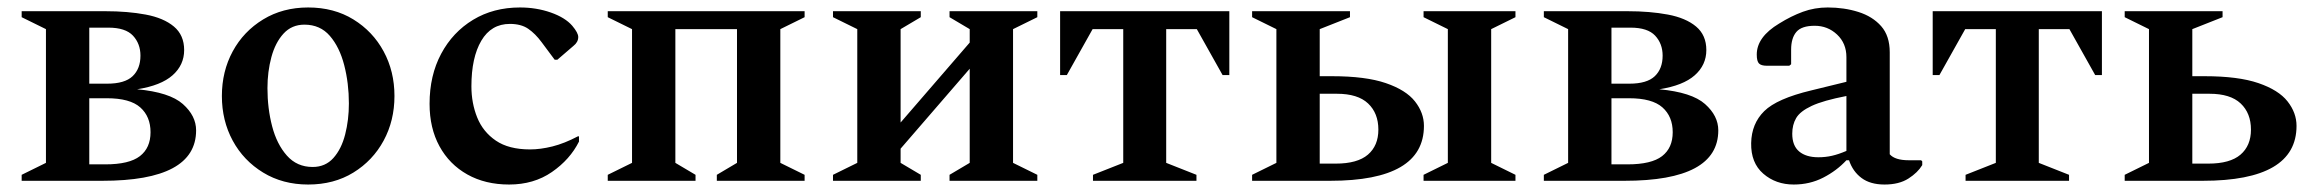

<svg xmlns="http://www.w3.org/2000/svg" viewBox="-20 -484 6191 514"><path d="M103 -406 38 -438V-454H262Q322 -454 370 -445Q418 -436 445.5 -413Q473 -390 473 -350Q473 -310 442 -282.5Q411 -255 347 -245Q434 -237 469.5 -205.5Q505 -174 505 -135Q505 0 254 0H38V-16L103 -48ZM270 -410H219V-260H267Q314 -260 335 -280Q356 -300 356 -335Q356 -367 336 -388.5Q316 -410 270 -410ZM266 -221H219V-44H262Q326 -44 354.5 -66Q383 -88 383 -130Q383 -172 355.5 -196.5Q328 -221 266 -221Z M805 10Q737 10 684.5 -22Q632 -54 603 -107.5Q574 -161 574 -227Q574 -293 603 -346.5Q632 -400 684.5 -432Q737 -464 805 -464Q874 -464 926 -432Q978 -400 1007 -346.5Q1036 -293 1036 -227Q1036 -161 1007 -107.5Q978 -54 926 -22Q874 10 805 10ZM817 -37Q851 -37 872.5 -61Q894 -85 904 -124Q914 -163 914 -207Q914 -261 901.5 -309.5Q889 -358 863 -388Q837 -418 795 -418Q761 -418 739 -394Q717 -370 706.5 -331Q696 -292 696 -248Q696 -194 708.5 -146Q721 -98 748 -67.5Q775 -37 817 -37Z M1343 10Q1279 10 1231 -17Q1183 -44 1156.5 -92.5Q1130 -141 1130 -206Q1130 -282 1161 -340Q1192 -398 1246.5 -431Q1301 -464 1372 -464Q1416 -464 1454.5 -450.5Q1493 -437 1512 -415Q1528 -396 1528 -385Q1528 -371 1515 -361L1472 -324H1465L1430 -371Q1413 -394 1394 -407Q1375 -420 1345 -420Q1295 -420 1268.5 -375Q1242 -330 1242 -253Q1242 -208 1257.5 -169.5Q1273 -131 1307.5 -107.5Q1342 -84 1399 -84Q1427 -84 1459 -92Q1491 -100 1527 -119H1530V-105Q1506 -57 1457.5 -23.5Q1409 10 1343 10Z M1672 -406 1607 -438V-454H2134V-438L2069 -406V-48L2134 -16V0H1899V-16L1953 -48V-406H1788V-48L1842 -16V0H1607V-16L1672 -48Z M2275 -406 2210 -438V-454H2445V-438L2391 -406V-156L2576 -370V-406L2522 -438V-454H2757V-438L2692 -406V-48L2757 -16V0H2522V-16L2576 -48V-300L2391 -86V-48L2445 -16V0H2210V-16L2275 -48Z M2818 -283V-454H3271V-283H3253L3184 -406H3102V-48L3183 -16V0H2906V-16L2987 -48V-406H2905L2836 -283Z M3972 -406V-48L4037 -16V0H3791V-16L3856 -48V-406L3791 -438V-454H4037V-438ZM3546 -280Q3636 -280 3690 -261.5Q3744 -243 3768 -212.5Q3792 -182 3792 -147Q3792 0 3541 0H3332V-16L3397 -48V-406L3332 -438V-454H3594V-438L3513 -406V-280ZM3559 -233H3513V-46H3556Q3614 -46 3642 -70Q3670 -94 3670 -137Q3670 -181 3642.5 -207Q3615 -233 3559 -233Z M4178 -406 4113 -438V-454H4337Q4397 -454 4445 -445Q4493 -436 4520.5 -413Q4548 -390 4548 -350Q4548 -310 4517 -282.5Q4486 -255 4422 -245Q4509 -237 4544.5 -205.5Q4580 -174 4580 -135Q4580 0 4329 0H4113V-16L4178 -48ZM4345 -410H4294V-260H4342Q4389 -260 4410 -280Q4431 -300 4431 -335Q4431 -367 4411 -388.5Q4391 -410 4345 -410ZM4341 -221H4294V-44H4337Q4401 -44 4429.5 -66Q4458 -88 4458 -130Q4458 -172 4430.5 -196.5Q4403 -221 4341 -221Z M4782 10Q4734 10 4700.5 -19Q4667 -48 4668 -101Q4669 -153 4703 -186.5Q4737 -220 4829 -242L4923 -265V-331Q4923 -368 4898 -391.5Q4873 -415 4838 -415Q4803 -415 4789 -398.5Q4775 -382 4775 -351V-312L4770 -308H4710Q4695 -308 4689 -314Q4683 -320 4683 -338Q4683 -385 4743 -421Q4775 -441 4806.5 -452.5Q4838 -464 4873 -464Q4917 -464 4955 -452Q4993 -440 5016 -414Q5039 -388 5039 -344V-71Q5053 -55 5090 -55H5123L5126 -52V-42Q5114 -22 5089 -6Q5064 10 5025 10Q4987 10 4963.5 -7.5Q4940 -25 4930 -55H4923Q4897 -27 4861 -8.5Q4825 10 4782 10ZM4778 -126Q4778 -94 4796.5 -78.5Q4815 -63 4848 -63Q4867 -63 4884.5 -67Q4902 -71 4923 -80V-227Q4861 -215 4830 -200.5Q4799 -186 4788.5 -168Q4778 -150 4778 -126Z M5154 -283V-454H5607V-283H5589L5520 -406H5438V-48L5519 -16V0H5242V-16L5323 -48V-406H5241L5172 -283Z M5882 -280Q5972 -280 6026 -261.5Q6080 -243 6104 -212.5Q6128 -182 6128 -147Q6128 0 5877 0H5668V-16L5733 -48V-406L5668 -438V-454H5930V-438L5849 -406V-280ZM5895 -233H5849V-46H5892Q5950 -46 5978 -70Q6006 -94 6006 -137Q6006 -181 5978.5 -207Q5951 -233 5895 -233Z"/></svg>

Font: Spectral SemiBold
Style: Regular
Weight: 600
Designer: Jean-Baptiste Levee
Foundry: Production Type
Version: Version 2.001